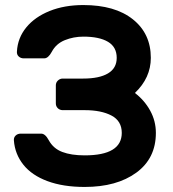

<svg xmlns="http://www.w3.org/2000/svg" viewBox="-20 -730 683 760"><path d="M143 -201H62C54 -201 47.3 -198.5 42 -193.5C36.7 -188.5 34.3 -182 35 -174C37.7 -138 50.2 -106 72.5 -78C94.8 -50 126.7 -28.3 168 -13C209.3 2.3 258.3 10 315 10C399.7 10 467.8 -8.8 519.5 -46.5C571.2 -84.2 597 -136.7 597 -204C597 -235.3 589.5 -264.7 574.5 -292C559.5 -319.3 539.3 -342.7 514 -362C556 -402 577 -448.3 577 -501C577 -565 553.3 -615.8 506 -653.5C458.7 -691.2 393.3 -710 310 -710C260 -710 215.5 -702.2 176.5 -686.5C137.5 -670.8 106.7 -649.2 84 -621.5C61.3 -593.8 49 -562 47 -526C46.3 -518 48.7 -511.5 54 -506.5C59.3 -501.5 66 -499 74 -499H155C165.7 -499 175.7 -507.7 185 -525C196.3 -546.3 213.5 -561.7 236.5 -571C259.5 -580.3 284 -585 310 -585C352 -585 384.5 -578.2 407.5 -564.5C430.5 -550.8 442 -529.7 442 -501C442 -473.7 430.5 -453.2 407.5 -439.5C384.5 -425.8 351.7 -419 309 -419H226C219.3 -418.3 213.5 -415.5 208.5 -410.5C203.5 -405.5 201 -399.3 201 -392V-321C201 -313.7 203.3 -307.5 208 -302.5C212.7 -297.5 218.7 -294.7 226 -294H315C359 -294 394.5 -286.8 421.5 -272.5C448.5 -258.2 462 -235.3 462 -204C462 -144.7 413 -115 315 -115C279.7 -115 250.2 -119.5 226.5 -128.5C202.8 -137.5 185 -153 173 -175C163.7 -192.3 153.7 -201 143 -201Z"/></svg>

Font: Rubik
Style: Regular
Weight: 500
Designer: Hubert & Fischer
Foundry: Hubert & Fischer
Version: Version 1.100